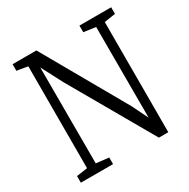

<svg xmlns="http://www.w3.org/2000/svg" viewBox="-167 -893 1024 1043"><g transform="rotate(-30 345.0 -371.5)"><path d="M46.5 0V-41.5L115 -51.5L115.5 -690Q105 -692 93.5 -694Q82 -696 70.2 -698Q58.5 -700 47 -701.5V-743H196.5L492 -223.5L542 -122L541.5 -691L466.5 -701.5V-743H665.5V-701.5L595.5 -691L595 0H536L237 -521L168.5 -652.5L169 -50.5L248.5 -41.5V0Z"/></g></svg>

Font: Merriweather 24pt SemiCondensed Light
Style: Regular
Weight: 300
Width: 4
Designer: Eben Sorkin
Foundry: Eben Sorkin
Version: Version 2.100